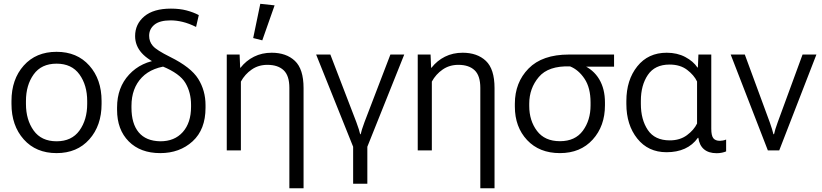

<svg xmlns="http://www.w3.org/2000/svg" viewBox="-20 -806 4408 1029"><path d="M41.5 -249Q41.5 -132.8 107.2 -59.1Q172.9 14.6 283.2 14.6Q393.1 14.6 458.7 -59.1Q524.4 -132.8 524.4 -249V-264.6Q524.4 -380.9 458.7 -454.6Q393.1 -528.3 283.2 -528.3Q172.9 -528.3 107.2 -454.6Q41.5 -380.9 41.5 -264.6ZM119.1 -264.6Q119.1 -349.6 160.4 -407.2Q201.7 -464.8 283.2 -464.8Q364.3 -464.8 405.8 -407.2Q447.3 -349.6 447.3 -264.6V-249Q447.3 -164.1 405.8 -106.4Q364.3 -48.8 283.2 -48.8Q201.7 -48.8 160.4 -106.4Q119.1 -164.1 119.1 -249Z M838.9 14.6Q942.9 14.6 1012.2 -48.6Q1081.5 -111.8 1081.5 -228.5V-242.7Q1081.5 -320.3 1042.5 -383.1Q1003.4 -445.8 891.6 -501Q818.8 -537.1 799.1 -560.1Q779.3 -583 779.3 -614.3Q779.3 -650.4 807.6 -673.6Q835.9 -696.8 894.5 -696.8Q925.3 -696.8 958.7 -688.7Q992.2 -680.7 1030.8 -661.6L1045.4 -725.1Q1017.1 -740.2 980.2 -750Q943.4 -759.8 896 -759.8Q802.7 -759.8 753.4 -718.3Q704.1 -676.8 704.1 -612.8Q704.1 -561.5 739.7 -521.7Q775.4 -481.9 851.1 -450.2Q943.8 -412.1 973.9 -361.1Q1003.9 -310.1 1003.9 -244.1V-233.4Q1003.9 -147.9 959.5 -98.1Q915 -48.3 838.4 -48.8Q762.2 -50.3 723.4 -96.7Q684.6 -143.1 684.6 -229V-238.3Q684.6 -333 740.2 -390.9Q795.9 -448.7 903.3 -455.1L840.3 -486.3Q736.8 -476.1 672.1 -406.5Q607.4 -336.9 607.4 -230V-217.3Q607.4 -111.3 669.9 -48.3Q732.4 14.6 838.9 14.6Z M1530.8 203.1H1606.9V-334Q1606.9 -436 1560.5 -479.7Q1514.2 -523.4 1436 -523.4Q1383.8 -523.4 1341.3 -502.2Q1298.8 -481 1269 -442.9H1267.1L1264.2 -513.7H1195.3V0H1271V-368.7Q1292.5 -408.2 1328.9 -433.3Q1365.2 -458.5 1413.1 -458.5Q1469.2 -458.5 1500 -429.7Q1530.8 -400.9 1530.8 -335ZM1385.7 -589.8 1451.7 -777.3 1375 -785.6 1336.9 -602.1Z M1872.6 178.7H1948.7V-19.5L2146.5 -513.7H2072.3L1933.6 -151.9Q1924.8 -128.4 1919.9 -112.5Q1915 -96.7 1913.1 -86.9H1910.2Q1908.2 -96.7 1903.3 -112.5Q1898.4 -128.4 1889.6 -151.9L1750.5 -513.7H1674.3L1872.6 -19.5Z M2554.2 203.1H2630.4V-334Q2630.4 -436 2584 -479.7Q2537.6 -523.4 2459.5 -523.4Q2407.2 -523.4 2364.7 -502.2Q2322.3 -481 2292.5 -442.9H2290.5L2287.6 -513.7H2218.8V0H2294.4V-368.7Q2315.9 -408.2 2352.3 -433.3Q2388.7 -458.5 2436.5 -458.5Q2492.7 -458.5 2523.4 -429.7Q2554.2 -400.9 2554.2 -335Z M2981 14.6Q3090.8 14.6 3156.5 -57.9Q3222.2 -130.4 3222.2 -241.7V-256.8Q3222.2 -329.6 3191.4 -381.3Q3160.6 -433.1 3101.6 -458.5V-448.7H3271V-513.7H3029.3Q2886.2 -513.7 2812.7 -438.7Q2739.3 -363.8 2739.3 -250V-234.9Q2739.3 -125.5 2804.9 -55.4Q2870.6 14.6 2981 14.6ZM2981 -49.3Q2899.4 -49.3 2857.9 -104.5Q2816.4 -159.7 2816.4 -237.8V-250.5Q2816.4 -332.5 2867.7 -393.3Q2918.9 -454.1 3035.2 -450.2Q3080.6 -432.1 3112.8 -383.8Q3145 -335.4 3145 -257.3V-241.2Q3145 -161.6 3103.8 -105.5Q3062.5 -49.3 2981 -49.3Z M3552.2 9.8Q3607.9 9.8 3650.1 -9.3Q3692.4 -28.3 3720.2 -67.4H3722.7Q3728 -27.3 3752.9 -6.1Q3777.8 15.1 3820.8 15.1Q3835.9 15.1 3849.4 12.2Q3862.8 9.3 3871.6 5.4V-58.1Q3863.8 -54.7 3854.7 -53Q3845.7 -51.3 3838.4 -51.3Q3814 -51.3 3803 -65.2Q3792 -79.1 3792 -116.2V-513.7H3723.1L3720.2 -444.3H3717.8Q3695.8 -477.5 3652.6 -500.5Q3609.4 -523.4 3553.2 -523.4Q3453.6 -523.4 3395.3 -450.2Q3336.9 -377 3336.9 -264.6V-249Q3336.9 -136.7 3395.3 -63.5Q3453.6 9.8 3552.2 9.8ZM3569.8 -53.7Q3489.3 -53.7 3451.9 -109.4Q3414.6 -165 3414.6 -249V-265.6Q3414.6 -349.1 3452.1 -404.5Q3489.7 -460 3568.4 -460Q3625.5 -460 3662.6 -431.6Q3699.7 -403.3 3715.8 -369.1V-144Q3699.2 -109.4 3661.6 -81.5Q3624 -53.7 3569.8 -53.7Z M3896 -513.7 4095.2 0H4156.2L4355.5 -513.7H4281.2L4147.9 -150.4Q4140.6 -130.9 4135.7 -114.7Q4130.9 -98.6 4128.4 -86.9H4125Q4122.6 -98.6 4117.4 -114.7Q4112.3 -130.9 4105.5 -150.4L3971.7 -513.7Z"/></svg>

Font: Roboto Flex
Style: wght 300 wdth 100 opsz 14.0 GRAD 0.00 slnt 0.00 XTRA 468 XOPQ 96 YOPQ 79 YTLC 514 YTUC 712 YTAS 750 YTDE -203.00 YTFI 738
Weight: 300
Designer: Berlow after Robertson
Foundry: Google
Version: Version 3.100